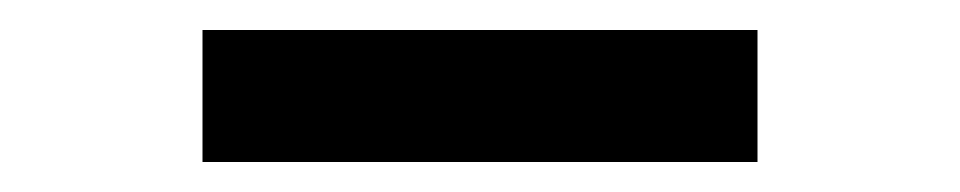

<svg xmlns="http://www.w3.org/2000/svg" viewBox="-20 -743 640 128"><path d="M115 -635H485V-723H115Z"/></svg>

Font: AWKNG-Font
Style: Bold
Weight: 700
Designer: Awakening Church
Foundry: Awakening Church
Version: Version 1.700;PS 001.700;hotconv 1.0.88;makeotf.lib2.5.64775